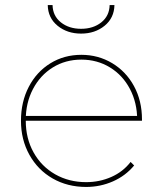

<svg xmlns="http://www.w3.org/2000/svg" viewBox="-20 -737 653 760"><path d="M321 3Q247 3 188.5 -30.5Q130 -64 96.5 -124Q63 -184 63 -259Q63 -334 94 -393.5Q125 -453 179.5 -486.5Q234 -520 302 -520Q369 -520 424 -487Q479 -454 510.5 -396Q542 -338 542 -264Q542 -263 542 -261.5Q542 -260 542 -259H74V-278H531L523 -263Q523 -330 494.5 -384.5Q466 -439 415.5 -470Q365 -501 302 -501Q239 -501 189 -470Q139 -439 110.5 -384.5Q82 -330 82 -263V-259Q82 -189 113 -133.5Q144 -78 198.5 -47Q253 -16 321 -16Q374 -16 420.5 -36.5Q467 -57 497 -96L511 -82Q477 -41 427 -19Q377 3 321 3ZM301 -604Q246 -604 208 -635Q170 -666 169 -717H188Q189 -674 221 -648.5Q253 -623 301 -623Q349 -623 381 -648.5Q413 -674 414 -717H433Q432 -666 394 -635Q356 -604 301 -604Z"/></svg>

Font: Montserrat
Style: Regular
Weight: 400
Designer: Julieta Ulanovsky
Foundry: Julieta Ulanovsky
Version: Version 8.000